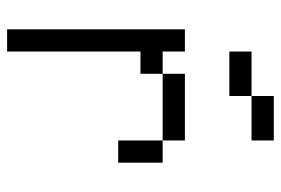

<svg xmlns="http://www.w3.org/2000/svg" viewBox="-145 -645 790 540"><g transform="rotate(90 250.0 -375.0)"><path d="M375 -687.5V-750H250V-687.5H125V-625H250V-687.5ZM62.5 -500Q62.5 -500 62.5 0H125Q125 0 125 -375H187.5V-437.5H125V-500ZM375 -437.5Q375 -437.5 375 -312.5H437.5Q437.5 -312.5 437.5 -437.5ZM187.5 -437.5H375V-500H187.5Z"/></g></svg>

Font: CalcUnifontExMono
Style: Regular
Weight: 500
Version: Version 15.0.06